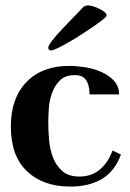

<svg xmlns="http://www.w3.org/2000/svg" viewBox="-20 -678 479 708"><path d="M310 -330Q310 -354 304.5 -368.5Q299 -383 291 -390Q283 -397 273.5 -399Q264 -401 256 -401Q221 -401 201.5 -382Q182 -363 172 -335.5Q162 -308 160 -278Q158 -248 158 -226Q158 -196 161 -161.5Q164 -127 175.5 -97Q187 -67 210 -47Q233 -27 273 -27Q318 -27 348.5 -53Q379 -79 395 -123L426 -108Q403 -46 355.5 -18Q308 10 239 10Q139 10 79.5 -46.5Q20 -103 20 -211Q20 -316 77.5 -375.5Q135 -435 235 -435Q262 -435 294 -430Q326 -425 354 -412.5Q382 -400 400.5 -380Q419 -360 419 -330ZM373 -621Q373 -617 359.5 -606Q346 -595 325.5 -581Q305 -567 280.5 -551Q256 -535 233 -522Q210 -509 192.5 -500.5Q175 -492 169 -492Q158 -492 158 -502Q158 -510 172.5 -528.5Q187 -547 206 -567.5Q225 -588 243.5 -606.5Q262 -625 269 -633Q277 -641 284.5 -649.5Q292 -658 305 -658Q311 -658 322 -655Q333 -652 344.5 -646.5Q356 -641 364.5 -634.5Q373 -628 373 -621Z"/></svg>

Font: Gamine
Style: Bold
Weight: 700
Designer: Tapiwanashe Sebastian Garikayi
Version: Version 1.000